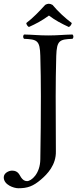

<svg xmlns="http://www.w3.org/2000/svg" viewBox="-54 -834 421 1024"><path d="M161 16C160 93 113 132 90 132C76 132 67 124 59 113C49 99 44 76 10 76C-6 76 -34 88 -34 112C-34 152 20 170 44 170C93 170 123 159 164 124C198 95 246 46 244 -28C244 -72 243 -265 243 -320C243 -403 244 -452 246 -536C249 -619 263 -624 333 -627C339 -633 339 -644 333 -650C284 -649 254 -645 203 -645C153 -645 124 -649 74 -650C68 -644 68 -633 74 -627C144 -624 159 -619 161 -536C163 -453 164 -404 164 -321C164 -238 163 -67 161 16ZM226 -808C211 -816 201 -816 187 -808C156 -774 123 -739 86 -711C88 -702 91 -696 100 -690C138 -707 170 -724 207 -751C240 -726 274 -708 313 -690C322 -694 326 -702 329 -711C293 -738 256 -772 226 -808Z"/></svg>

Font: Libertinus Serif Display
Style: Regular
Weight: 400
Designer: Philipp H. Poll, Khaled Hosny
Foundry: Caleb Maclennan
Version: Version 7.050;RELEASE